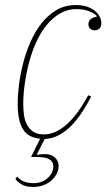

<svg xmlns="http://www.w3.org/2000/svg" viewBox="-20 -538 435 760"><path d="M111 202Q83 202 65 191.5Q47 181 41 169L49 161Q57 173 73.5 180Q90 187 112 187Q147 187 169 166.5Q191 146 191 121Q191 85 136 84L103 83L139 11Q91 7 70.5 -27Q50 -61 50 -127Q50 -162 55.5 -205Q61 -248 72.5 -291.5Q84 -335 102.5 -376Q121 -417 146.5 -448.5Q172 -480 205 -499Q238 -518 280 -518Q326 -518 353.5 -496.5Q381 -475 381 -446Q381 -432 373.5 -425Q366 -418 355 -418Q344 -418 337 -424.5Q330 -431 330 -442Q330 -455 339.5 -462.5Q349 -470 363 -472V-475Q352 -486 331.5 -494Q311 -502 280 -502Q250 -502 221 -486.5Q192 -471 166.5 -441Q141 -411 121 -366Q101 -321 88 -262Q87 -257 84.5 -244Q82 -231 79 -212.5Q76 -194 74 -172Q72 -150 72 -127Q72 -104 75 -82.5Q78 -61 87 -44Q96 -27 112 -16.5Q128 -6 154 -6Q200 -6 244.5 -46Q289 -86 329 -161L341 -156Q294 -66 248.5 -27.5Q203 11 157 12L126 73L127 75Q142 72 158 72Q183 72 197.5 85.5Q212 99 212 120Q212 135 204.5 149.5Q197 164 184 176Q171 188 152 195Q133 202 111 202Z"/></svg>

Font: IBM Plex Serif Thin
Style: Italic
Weight: 100
Italic angle: -14°
Designer: Mike Abbink, Paul van der Laan, Pieter van Rosmalen
Foundry: Bold Monday
Version: Version 3.001